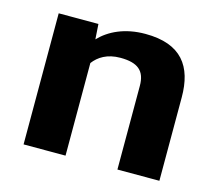

<svg xmlns="http://www.w3.org/2000/svg" viewBox="-82 -642 854 747"><g transform="rotate(15 344.5 -269.0)"><path d="M347 -423C418 -423 448 -397 448 -337V0H617V-336C617 -460 563 -538 417 -538C334 -538 273 -508 234 -467L230 -528H70V0H239V-373C260 -401 294 -423 347 -423Z"/></g></svg>

Font: Asimov
Style: XWid
Weight: 500
Designer: Google
Version: Version 2.000980; 2014